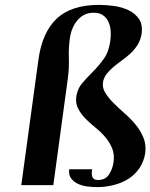

<svg xmlns="http://www.w3.org/2000/svg" viewBox="-20 -757 615 785"><path d="M357 -65Q354 -50 355.5 -41.5Q357 -33 360.5 -28.5Q364 -24 370 -22.5Q376 -21 380 -21Q411 -21 425.5 -43.5Q440 -66 444 -92Q449 -125 438.5 -150.5Q428 -176 410 -197Q392 -218 369.5 -236Q347 -254 328.5 -273Q310 -292 299 -314Q288 -336 292 -363Q297 -395 316.5 -417.5Q336 -440 359.5 -463.5Q383 -487 404 -516Q425 -545 431 -590Q434 -610 432.5 -630.5Q431 -651 423.5 -667.5Q416 -684 401.5 -694.5Q387 -705 363 -705Q341 -705 324.5 -696.5Q308 -688 296 -673.5Q284 -659 276.5 -641Q269 -623 266 -603Q260 -561 261.5 -519Q263 -477 257 -434L198 0H67L137 -512Q152 -624 211.5 -680.5Q271 -737 385 -737Q414 -737 446.5 -732.5Q479 -728 506 -715Q533 -702 548.5 -679Q564 -656 559 -619Q555 -594 543 -574.5Q531 -555 514.5 -539.5Q498 -524 479 -510.5Q460 -497 443.5 -483Q427 -469 415.5 -454Q404 -439 401 -420Q398 -397 411 -376.5Q424 -356 444.5 -335.5Q465 -315 489.5 -293.5Q514 -272 534 -248Q554 -224 566 -195.5Q578 -167 574 -132Q568 -95 549 -68Q530 -41 503 -24.5Q476 -8 443 0Q410 8 377 8Q359 8 338 5.5Q317 3 299.5 -5Q282 -13 271 -27.5Q260 -42 263 -65Z"/></svg>

Font: Gamine
Style: Bold Italic
Weight: 700
Designer: Tapiwanashe Sebastian Garikayi
Version: Version 1.000